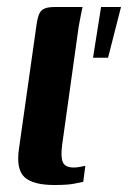

<svg xmlns="http://www.w3.org/2000/svg" viewBox="-20 -525 366 549"><path d="M136 4Q74 4 50 -18.5Q26 -41 34 -98L85 -458Q88 -477 93 -487Q98 -497 108.5 -501Q119 -505 138 -505H216Q215 -502 212 -486Q209 -470 205 -449L158 -113Q153 -77 159.5 -61.5Q166 -46 191 -46Q199 -46 210 -48Q221 -50 224 -51L218 -5Q211 -4 193 0Q175 4 136 4ZM246 -360 269 -505H326L289 -360Z"/></svg>

Font: Genos Thin SemiBold
Style: Italic
Weight: 600
Italic angle: -8°
Version: Version 1.010